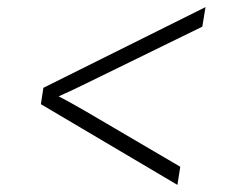

<svg xmlns="http://www.w3.org/2000/svg" viewBox="-20 -600 640 540"><path d="M479 -80 95 -307 102 -353 558 -580 549 -525 234 -371Q212 -360 186.5 -348Q161 -336 145 -329Q159 -322 180.5 -310Q202 -298 221 -287L487 -131Z"/></svg>

Font: NKDuy Mono Thin
Style: Italic
Weight: 100
Italic angle: -9°
Monospace: yes
Designer: NKDuy
Foundry: NKDuy
Version: Version 2.251; ttfautohint (v1.8.4.7-5d5b)